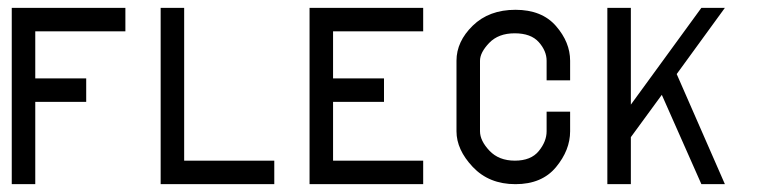

<svg xmlns="http://www.w3.org/2000/svg" viewBox="-20 -470 1940 490"><path d="M10 -450H300V-390H70V-270H200V-210H70V0H10Z M390 -450H450V-60H680V0H390Z M770 -450H1060V-390H830V-270H960V-210H830V-60H1060V0H770Z M1435 -315V-265H1375V-315Q1375 -340 1355 -362.5Q1335 -385 1293.5 -385Q1252 -385 1228.5 -360.5Q1205 -336 1205 -315V-135Q1205 -111 1229 -85.5Q1253 -60 1294 -60Q1335 -60 1355 -84.5Q1375 -109 1375 -135V-185H1435V-135Q1435 -87 1399 -43.5Q1363 0 1295.5 0Q1228 0 1186.5 -44Q1145 -88 1145 -135V-315Q1145 -364 1186.5 -404.5Q1228 -445 1295.5 -445Q1363 -445 1399 -403.5Q1435 -362 1435 -315Z M1530 -450H1590V-203L1770 -450H1830L1707 -281L1830 0H1770L1669 -228L1590 -120V0H1530Z"/></svg>

Font: SOV_Station
Style: Bold
Weight: 700
Version: Version 1.00